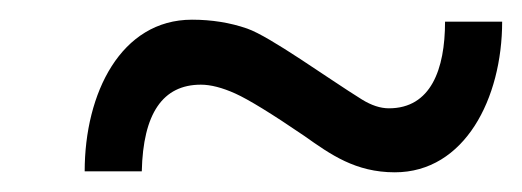

<svg xmlns="http://www.w3.org/2000/svg" viewBox="-20 -403 530 195"><path d="M375 -293C366.3 -293 357.2 -296 347.5 -302C312.7 -323.6 254.6 -365.8 231 -374C213.7 -380 195 -383 175 -383C102.8 -383 66 -308.4 66 -229H124C125.3 -287.7 145.3 -317 184 -317C194 -317 205.7 -314 219 -308C232.3 -302 255.7 -287.7 289 -265C315.7 -246.1 341 -228 381 -228C451.9 -228 490 -303 490 -381H432C432 -332.4 417.5 -293 375 -293Z"/></svg>

Font: fbb
Style: Italic
Weight: 400
Italic angle: -12°
Designer: David J. Perry, Michael Sharpe
Version: Version 0.991